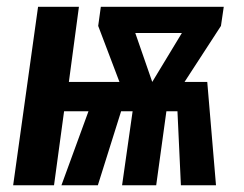

<svg xmlns="http://www.w3.org/2000/svg" viewBox="-20 -549 722 569"><path d="M643.1 -528.8 634.8 -472.2 526.9 -306.2H594.2L620.1 0H516.1L505.9 -219.2H473.1L442.9 0H341.8L373 -219.2H338.9L270 0H162.1L242.2 -219.2H169.9L140.1 0H19L92.8 -528.8H213.9L184.1 -306.2H334L271 -472.2L278.8 -528.8ZM380.9 -451.2 431.2 -306.2 519 -451.2Z"/></svg>

Font: Fira Sans Compressed Medium
Style: Italic
Weight: 500
Width: 3
Italic angle: -8°
Designer: Carrois Corporate & Edenspiekermann AG
Foundry: Carrois Corporate GbR & Edenspiekermann AG
Version: Version 4.203;PS 004.203;hotconv 1.0.88;makeotf.lib2.5.64775